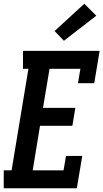

<svg xmlns="http://www.w3.org/2000/svg" viewBox="-31 -1007 553 1027"><path d="M-11 0V-96H31L121 -639H92V-735H502L473 -562H386L399 -639H234L199 -430H372L356 -334H183L144 -96H309L322 -173H409L380 0ZM311 -789 261 -841 420 -987 484 -923Z"/></svg>

Font: Iosevka Slab Oblique
Style: Bold
Weight: 700
Italic angle: -9°
Monospace: yes
Designer: Belleve Invis
Foundry: Belleve Invis
Version: Version 11.1.1; ttfautohint (v1.8.3)